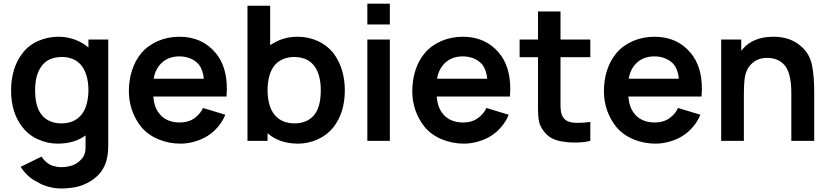

<svg xmlns="http://www.w3.org/2000/svg" viewBox="-20 -782 4603 1066"><path d="M581 -562.5V27Q581 98 557.2 145.2Q533.5 192.5 482.5 224Q442.5 248 403 256.2Q363.5 264.5 317.5 264.5Q285.5 264.5 248.5 254.5Q230.5 249.5 215 243Q199.5 236.5 186.5 228Q158 214.5 134.2 192.2Q110.5 170 95 144L210.5 87.5Q215.5 95.5 222.2 103.2Q229 111 238.5 119Q253 132.5 275.5 139.2Q298 146 318.5 146Q347 146 373 138.8Q399 131.5 416.5 116.5Q438.5 99 447.5 78.2Q456.5 57.5 455 25V-30Q393 15.5 300 15.5Q244.5 15.5 192 -8Q140 -31 106.5 -74Q41.5 -154 41.5 -281Q41.5 -341 57.5 -393.8Q73.5 -446.5 106.5 -488.5Q140 -532 193 -555Q245.5 -578 305 -578Q351.5 -578 394.5 -562.5Q437.5 -547 471 -518.5V-562.5ZM430 -142.5Q450 -165.5 460.5 -202.2Q471 -239 471 -281Q471 -323.5 461 -359.5Q451 -395.5 430 -421Q391.5 -465.5 324 -465.5Q245 -465.5 208.5 -411.5Q175 -364.5 175 -281Q175 -195 206.5 -151Q225 -124 254.5 -110.5Q284 -97 320 -97Q390.5 -97 430 -142.5Z M862.5 -154Q881 -128.5 910.5 -115.2Q940 -102 976 -102Q1029 -102 1062.5 -128Q1094 -152.5 1107 -182.5L1231 -145Q1216.5 -109 1190.8 -78.5Q1165 -48 1132 -27Q1100 -7.5 1060.8 4Q1021.5 15.5 982 15.5Q917 15.5 858.5 -9Q800.5 -33.5 763.5 -78Q730 -120.5 712.8 -170.5Q695.5 -220.5 695.5 -275Q695.5 -337 712.8 -391Q730 -445 763.5 -485.5Q782 -508 805.8 -525.2Q829.5 -542.5 856.8 -554.2Q884 -566 914.2 -572Q944.5 -578 976 -578Q1101.5 -578 1176 -489.5Q1239.5 -415 1239.5 -289.5Q1239.5 -282.5 1239 -271.5Q1238.5 -260.5 1237.5 -246H831Q836.5 -186 862.5 -154ZM863.5 -417.5Q840 -387.5 833 -345H1111.5Q1107.5 -391 1085.5 -422Q1066.5 -445 1037.8 -457Q1009 -469 976 -469Q904 -469 863.5 -417.5Z M1894.5 -281Q1894.5 -155.5 1830 -74Q1795.5 -31.5 1743.5 -8Q1691 15.5 1635 15.5Q1531 15.5 1465.5 -42.5V0H1354V-750H1480V-531Q1548 -578 1631 -578Q1691 -578 1742.5 -555.2Q1794 -532.5 1830 -488.5Q1862 -446.5 1878.2 -393.8Q1894.5 -341 1894.5 -281ZM1761 -281Q1761 -364 1728 -411.5Q1691 -465.5 1612 -465.5Q1580 -465.5 1552.5 -454Q1525 -442.5 1506 -421Q1485 -395.5 1475.2 -359.5Q1465.5 -323.5 1465.5 -281Q1465.5 -239 1475.8 -202.2Q1486 -165.5 1506 -142.5Q1545.5 -97 1616.5 -97Q1652.5 -97 1681.8 -110.5Q1711 -124 1730 -151Q1761 -195.5 1761 -281Z M2144.5 -761.5V-646H2019.5V-761.5ZM2144.5 -562.5V0H2019.5V-562.5Z M2436 -154Q2454.5 -128.5 2484 -115.2Q2513.5 -102 2549.5 -102Q2602.5 -102 2636 -128Q2667.5 -152.5 2680.5 -182.5L2804.5 -145Q2790 -109 2764.2 -78.5Q2738.5 -48 2705.5 -27Q2673.5 -7.5 2634.2 4Q2595 15.5 2555.5 15.5Q2490.5 15.5 2432 -9Q2374 -33.5 2337 -78Q2303.5 -120.5 2286.2 -170.5Q2269 -220.5 2269 -275Q2269 -337 2286.2 -391Q2303.5 -445 2337 -485.5Q2355.5 -508 2379.2 -525.2Q2403 -542.5 2430.2 -554.2Q2457.5 -566 2487.8 -572Q2518 -578 2549.5 -578Q2675 -578 2749.5 -489.5Q2813 -415 2813 -289.5Q2813 -282.5 2812.5 -271.5Q2812 -260.5 2811 -246H2404.5Q2410 -186 2436 -154ZM2437 -417.5Q2413.5 -387.5 2406.5 -345H2685Q2681 -391 2659 -422Q2640 -445 2611.2 -457Q2582.5 -469 2549.5 -469Q2477.5 -469 2437 -417.5Z M3092 -236.5V-203Q3092 -177.5 3094.5 -161.8Q3097 -146 3103.5 -135.5Q3120.5 -104.5 3165 -101Q3168.5 -100.5 3174.5 -100.2Q3180.5 -100 3189 -100Q3205 -100 3222 -101.2Q3239 -102.5 3257.5 -105V0Q3223 9.5 3170 9.5Q3151 9.5 3134.5 8Q3118 6.5 3103.5 4Q3064 -2 3037.2 -18.2Q3010.5 -34.5 2990 -66.5Q2975.5 -88.5 2971.2 -115Q2967 -141.5 2967 -180V-230V-464.5H2865V-562.5H2967V-718.5H3092V-562.5H3257.5V-464.5H3092Z M3500 -154Q3518.5 -128.5 3548 -115.2Q3577.5 -102 3613.5 -102Q3666.5 -102 3700 -128Q3731.5 -152.5 3744.5 -182.5L3868.5 -145Q3854 -109 3828.2 -78.5Q3802.5 -48 3769.5 -27Q3737.5 -7.5 3698.2 4Q3659 15.5 3619.5 15.5Q3554.5 15.5 3496 -9Q3438 -33.5 3401 -78Q3367.5 -120.5 3350.2 -170.5Q3333 -220.5 3333 -275Q3333 -337 3350.2 -391Q3367.5 -445 3401 -485.5Q3419.5 -508 3443.2 -525.2Q3467 -542.5 3494.2 -554.2Q3521.5 -566 3551.8 -572Q3582 -578 3613.5 -578Q3739 -578 3813.5 -489.5Q3877 -415 3877 -289.5Q3877 -282.5 3876.5 -271.5Q3876 -260.5 3875 -246H3468.5Q3474 -186 3500 -154ZM3501 -417.5Q3477.5 -387.5 3470.5 -345H3749Q3745 -391 3723 -422Q3704 -445 3675.2 -457Q3646.5 -469 3613.5 -469Q3541.5 -469 3501 -417.5Z M4500.5 -272V0H4373.5V-266.5Q4373.5 -386.5 4328.5 -428Q4294.5 -460.5 4240 -460.5Q4190.5 -460.5 4161 -434.5Q4125.5 -407.5 4116 -356Q4110 -323.5 4110 -245V0H3984V-562.5H4095.5V-500L4107 -513.5Q4120 -528.5 4136.5 -540Q4153 -551.5 4171.5 -559.2Q4190 -567 4210 -571.5Q4230 -576 4250.5 -577Q4254.5 -577.5 4260.8 -577.8Q4267 -578 4275.5 -578Q4371 -578 4432 -521Q4475.5 -481.5 4488 -421Q4500.5 -361.5 4500.5 -272Z"/></svg>

Font: Russisch Sans
Style: Bold
Weight: 700
Designer: Michael Sharanda (font) & Cristiano Sobral (main changes)
Foundry: Michael Sharanda
Version: Version 2.00;September 8, 2020;FontCreator 13.0.0.2681 64-bi